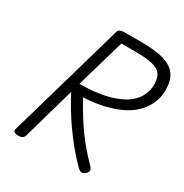

<svg xmlns="http://www.w3.org/2000/svg" viewBox="-223 -1173 1307 1362"><g transform="rotate(30 430.5 -491.5)"><path d="M116 14Q94 14 83.5 7Q73 0 77 -16L351 -970Q355 -984 367 -991Q379 -998 401 -998H550Q657 -998 726 -978Q795 -958 828 -912.5Q861 -867 861 -790Q861 -741 846 -698Q831 -655 802.5 -618Q774 -581 733 -552Q692 -523 638 -502Q584 -481 519 -468Q454 -455 379 -452Q417 -382 460.5 -313.5Q504 -245 556 -180Q608 -115 671 -51Q679 -43 682.5 -29.5Q686 -16 664 4Q649 17 634.5 15Q620 13 608 1Q546 -60 487.5 -133.5Q429 -207 378 -286Q327 -365 287 -443L165 -14Q160 0 149.5 7Q139 14 116 14ZM309 -522Q372 -522 427 -527.5Q482 -533 528.5 -544.5Q575 -556 613.5 -572.5Q652 -589 681.5 -610.5Q711 -632 730.5 -658.5Q750 -685 760.5 -716.5Q771 -748 771 -784Q771 -836 749.5 -865Q728 -894 677.5 -906Q627 -918 539 -918H424Z"/></g></svg>

Font: Playwrite AU NSW
Style: Regular
Weight: 400
Designer: Veronika Burian, José Scaglione
Foundry: TypeTogether
Version: Version 1.002